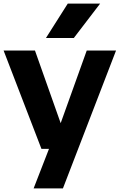

<svg xmlns="http://www.w3.org/2000/svg" viewBox="-20 -828 666 1068"><path d="M210.5 0 0 -547H174.5L317.5 -143L462.5 -547H625.5L330 220H167L252.5 0ZM235.5 -616.5 357 -808H537L390.5 -616.5Z"/></svg>

Font: Encode Sans SemiExpanded SemiExpanded
Style: Bold
Weight: 700
Width: 6
Designer: Multiple Designers
Foundry: Impallari Type
Version: Version 3.000; ttfautohint (v1.8.3) -l 8 -r 50 -G 200 -x 14 